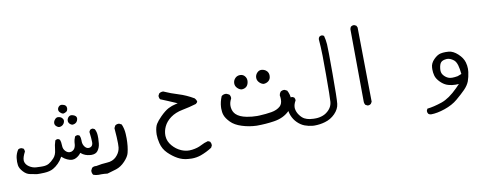

<svg xmlns="http://www.w3.org/2000/svg" viewBox="-62 -748 3623 1393"><g transform="rotate(-10 1750.0 -52.0)"><path d="M491.7 60.5V52.7Q491.7 34.2 484.9 17.6L472.7 11.2Q471.2 11.2 470.2 11.2Q458 11.2 450.7 17.6Q440.4 43.5 439.9 56.6Q439.9 80.1 432.6 97.2Q425.3 114.7 405.3 121.6Q399.4 123 394 123Q377.4 123 362.8 108.4Q346.2 91.8 346.2 65.9Q346.2 41.5 338.4 21.5L325.7 14.2Q325.2 14.2 324.2 14.2Q312 14.2 304.7 21Q294.4 51.3 291 88.1Q287.6 125 266.6 147.5Q246.1 169.4 228 179.7Q210 189.9 184.1 190.4Q179.2 190.4 166.5 190.4Q153.8 190.4 132.8 189Q106 187 82.5 170.9Q58.6 154.8 54.2 130.4Q53.7 126.5 53.7 122.6Q53.7 99.6 73.7 62Q73.7 61.5 73.7 60.5Q73.7 48.8 67.4 39.6L53.2 33.7Q49.8 33.2 46.4 33.2Q35.2 33.2 27.8 39.1Q10.3 66.4 6.3 96.7Q4.4 112.3 4.4 126Q4.4 139.6 6.3 151.4Q9.8 174.8 32.7 199.7Q55.2 224.6 81.1 229.2Q106.9 233.9 131.3 238.8Q140.6 239.3 153.6 239.3Q166.5 239.3 185.5 238.3Q226.6 236.3 252.4 221.7Q272 210.9 291.7 191.4Q311.5 171.9 323.2 149.4L325.7 144.5Q338.4 155.3 347.2 161.1Q364.7 172.4 382.3 177.2Q392.6 180.2 402.3 180.2Q417 180.2 430.2 173.3Q452.1 161.6 464.4 145L466.8 141.1L470.7 144Q497.1 166.5 536.6 169.4Q540.5 169.9 544.9 169.9Q577.1 169.9 591.8 150.4Q608.9 127.4 611.8 97.7Q614.3 74.7 614.3 60.3Q614.3 45.9 613.8 38.6Q612.8 11.7 601.1 -9.3L588.4 -16.1Q586.4 -16.6 583.3 -16.6Q580.1 -16.6 575.2 -15.1Q570.3 -13.7 565.9 -9.8L559.1 2.9Q565.4 54.7 565.4 77.6Q565.4 82.5 565.2 87.6Q564.9 92.8 562.5 98.1Q557.6 111.3 542.5 115.7Q538.1 116.7 533.7 116.7Q518.1 116.7 505.9 101.6Q491.7 83.5 491.7 60.5ZM391.1 -109.4Q391.1 -120.6 381.8 -130.1Q372.6 -139.6 356.9 -141.6Q354.5 -142.1 352.5 -142.1Q339.8 -142.1 330.6 -131.3Q318.4 -117.7 318.4 -103Q318.4 -90.3 328.6 -80.6Q338.9 -70.8 350.6 -69.8Q368.2 -70.8 379.4 -82.5Q388.7 -91.3 390.6 -104.5Q391.1 -106.9 391.1 -109.4ZM488.3 -109.9Q488.3 -120.1 481.4 -126.5Q473.1 -134.8 457.5 -138.2Q453.6 -139.2 449.7 -139.2Q435.1 -139.2 424.8 -125Q418 -115.2 418 -103.5Q418 -90.8 428.2 -80.1Q437 -71.3 447.3 -69.8Q465.8 -70.8 477.1 -82Q484.9 -89.8 487.3 -102.5Q488.3 -106.4 488.3 -109.9ZM429.7 -195.3Q429.7 -207 422.9 -213.9Q414.1 -222.7 398.4 -225.1Q395.5 -225.6 392.1 -225.6Q378.9 -225.6 369.1 -212.4Q363.3 -204.1 363.3 -194.8Q363.3 -183.1 374 -172.9Q384.8 -162.6 394.5 -160.6Q407.7 -162.6 418 -169.4Q427.7 -175.3 429.2 -190.4Q429.7 -192.9 429.7 -195.3Z M571.3 321.3 591.8 320.8Q611.8 320.8 636.2 323.7Q666 315.9 702.1 304.2Q737.8 293 768.3 260.7Q798.8 228.5 805.2 201.7Q816.9 156.2 816.9 95.2Q816.9 80.1 815.9 63.5Q814 24.4 799.3 -9.3L782.2 -18.1Q779.8 -18.6 777.3 -18.6Q761.7 -18.6 751.5 -9.8L742.7 7.8Q749 82.5 749 122.1Q749 142.1 747.8 151.1Q746.6 160.2 744.6 166.7Q742.7 173.3 740 179.7Q737.3 186 733.9 191.9Q726.1 205.1 713.9 217.3Q701.7 229.5 684.6 236.6Q667.5 243.7 647 244.6Q606.9 246.6 564.9 255.4Q561 254.9 558.6 254.9Q543 254.9 532.7 263.7L523.9 281.2Q523.4 283.7 523.4 286.1Q523.4 301.8 532.2 314Q551.3 321.3 571.3 321.3Z M1230 320.8Q1246.6 322.3 1257.3 322.3Q1292.5 322.3 1325.2 311Q1369.6 294.9 1408.7 269.5L1416.5 254.4Q1417 252.4 1417 250Q1417 236.3 1409.2 225.1L1394 218.3Q1366.2 225.1 1339.8 239.3Q1312 254.4 1271 259.8Q1260.7 261.2 1250.5 261.2Q1220.2 261.2 1190.9 248.5Q1154.8 232.9 1127.4 200.9Q1100.1 168.9 1097.7 132.3Q1097.2 127.4 1097.2 122.6Q1097.2 91.3 1111.3 60.5Q1127.4 25.4 1163.3 -1Q1199.2 -27.3 1251.7 -37.4Q1304.2 -47.4 1354.5 -62.5Q1367.2 -71.8 1367.2 -79.1Q1367.2 -80.6 1366.7 -82Q1363.3 -93.3 1353.5 -104Q1297.9 -136.7 1243.7 -153.1Q1189.5 -169.4 1136.7 -192.9Q1135.7 -192.9 1134.8 -192.9Q1118.2 -192.9 1106 -183.6L1098.1 -168Q1098.1 -166.5 1098.1 -162.6Q1098.1 -158.7 1099.9 -152.6Q1101.6 -146.5 1105.5 -141.1L1157.7 -119.6Q1185.5 -108.4 1226.1 -90.3L1212.9 -87.4Q1181.2 -80.6 1154.8 -66.9Q1127.4 -52.2 1094.2 -19Q1065.4 9.8 1053 30.5Q1040.5 51.3 1037.1 88.9Q1036.1 97.7 1036.1 106.9Q1036.1 137.2 1044.9 171.9Q1055.7 216.3 1088.1 248Q1120.6 279.8 1155.3 298.8Q1189.9 317.9 1230 320.8Z M1965.3 -18.6Q1968.3 -2.4 1968.3 10.7Q1968.3 44.4 1950.2 61.5Q1925.8 84 1884 91.1Q1842.3 98.1 1795.4 100.1Q1787.1 100.6 1778.3 100.6Q1740.2 100.6 1702.1 93.3Q1648.9 83 1624 58.1Q1604.5 38.6 1600.6 8.8Q1599.6 2 1599.6 -4.9Q1599.6 -31.2 1613.8 -57.1Q1614.3 -59.6 1614.3 -61.5Q1614.3 -77.1 1605.5 -87.4L1587.4 -96.2Q1583 -97.2 1579.1 -97.2Q1562 -97.2 1549.3 -86.4Q1532.7 -46.4 1530.8 -10.7Q1530.3 -3.9 1530.3 2.4Q1530.3 30.3 1537.6 50.8Q1545.9 75.7 1574.5 105.2Q1603 134.8 1654.8 150.9Q1706.5 167.5 1762.7 169.4Q1829.6 169.4 1892.1 159.7Q1962.4 148.9 2005.9 105.5Q2035.6 75.2 2040.5 39.1Q2041.5 30.3 2041.5 22Q2041.5 -11.2 2024.4 -42.5L2006.8 -51.3Q2004.4 -51.8 2002 -51.8Q1986.3 -51.8 1975.6 -43Q1967.3 -32.2 1965.3 -18.6ZM1752 -153.3Q1752.9 -159.2 1752.9 -162.6Q1752.9 -166 1752.7 -170.4Q1752.4 -174.8 1750.5 -181.2Q1748.5 -187.5 1745.6 -191.4Q1741.7 -197.3 1738.8 -200.2Q1726.1 -213.4 1706.1 -213.4Q1685.1 -213.4 1670.4 -198.7Q1654.8 -182.6 1654.8 -160.6Q1654.8 -140.6 1669.7 -125.7Q1684.6 -110.8 1700.7 -108.9Q1720.2 -108.9 1734.1 -119.6Q1748 -130.4 1752 -153.3ZM1917.5 -172.4Q1917.5 -189.9 1907.7 -203.1L1902.8 -208Q1892.1 -219.2 1873 -222.7Q1868.7 -223.6 1864.3 -223.6Q1847.7 -223.6 1835 -210.9Q1818.8 -194.8 1818.8 -172.9Q1818.8 -152.8 1834.5 -137.2Q1847.7 -124 1863.8 -120.6Q1883.3 -120.6 1899.4 -132.3Q1917.5 -146 1917.5 -172.4Z M2004.9 79.6Q2004.9 108.4 2015.6 136.7Q2028.3 169.4 2052.5 193.1Q2076.7 216.8 2104.2 227.3Q2131.8 237.8 2163.6 240.7Q2169.9 241.2 2175.8 241.2Q2217.3 241.2 2254.4 230Q2297.4 217.8 2329.1 185.5Q2360.8 153.3 2365.2 114.5Q2369.6 75.7 2369.6 -107.2Q2369.6 -290 2367.2 -323.7Q2364.7 -357.4 2356.4 -387.7L2344.7 -393.1Q2341.8 -393.6 2340.3 -393.6Q2338.9 -393.6 2336.7 -393.3Q2334.5 -393.1 2332 -392.6Q2326.7 -391.1 2322.3 -387.7Q2315.9 -379.9 2314.9 -370.1Q2315.9 -340.8 2318.8 -312.5Q2321.8 -284.2 2321.8 -111.3Q2321.8 61.5 2318.8 92.8Q2315.9 124 2294.9 147.5Q2273.9 170.9 2247.8 180.9Q2221.7 190.9 2195.8 191.4Q2192.4 191.4 2188.2 191.4Q2184.1 191.4 2177.7 191.4Q2164.1 190.9 2150.4 189Q2129.4 186 2111.8 176.8Q2093.8 167.5 2076.9 144.5Q2060.1 121.6 2056.6 95.7Q2056.2 91.8 2056.2 87.4Q2056.2 64.5 2071.8 37.6Q2071.8 36.6 2071.8 33.2Q2071.8 29.8 2070.3 24.7Q2068.8 19.5 2065.4 15.1L2052.7 9.3Q2050.3 8.8 2048.3 8.8Q2036.1 8.8 2027.3 16.6Q2007.3 38.1 2005.4 70.8Q2004.9 75.2 2004.9 79.6Z M2584 165Q2596.7 165 2606 156.2L2613.8 142.6L2606.9 -405.3L2600.1 -419.4L2585.9 -426.3Q2583.5 -426.8 2579.8 -426.8Q2576.2 -426.8 2571 -425.3Q2565.9 -423.8 2560.5 -419.9Q2554.2 -411.1 2553.2 -400.4L2557.1 131.8Q2557.1 146.5 2565.4 157.7L2580.1 164.6Q2582 165 2584 165Z M3343.3 28.8Q3343.3 4.9 3336.4 -19Q3326.7 -53.2 3293.5 -84Q3260.3 -114.7 3227.1 -117.7Q3215.3 -118.7 3204.1 -118.7Q3184.1 -118.7 3168 -115.2Q3143.1 -110.4 3116.5 -83.5Q3089.8 -56.6 3088.4 -24.9Q3087.9 -19 3087.9 -10.7Q3087.9 12.7 3093.8 34.2Q3100.1 59.1 3126.2 85.2Q3152.3 111.3 3182.6 119.6Q3208 127 3235.8 127Q3242.2 127 3259.3 126Q3242.7 143.6 3233.4 152.8Q3168.9 217.3 3112.3 236.8Q3049.8 257.8 3003.4 262.7L2997.1 275.9Q2996.6 277.8 2996.6 280.3Q2996.6 292 3003.4 300.8Q3011.2 307.1 3022 308.1Q3067.4 308.1 3125.2 288.3Q3183.1 268.6 3221.7 235.8Q3261.2 202.6 3288.1 175.3Q3314.9 147.9 3326.2 118.7Q3336.9 88.9 3341.8 52.2Q3343.3 40.5 3343.3 28.8ZM3260.3 68.8Q3237.3 72.8 3220.2 72.8Q3202.1 72.8 3190.4 67.4Q3169.4 58.1 3155.8 40Q3144.5 25.9 3144.5 3.9Q3144.5 -2.9 3145.5 -9.8Q3149.4 -41 3161.4 -53Q3173.3 -64.9 3199.7 -67.4Q3202.6 -67.9 3205.6 -67.9Q3229.5 -67.9 3254.4 -48.3Q3269.5 -36.6 3278.3 -7.8Q3285.6 17.1 3289.6 57.6Z"/></g></svg>

Font: Bakudai
Style: Light
Weight: 300
Version: Version 1.48